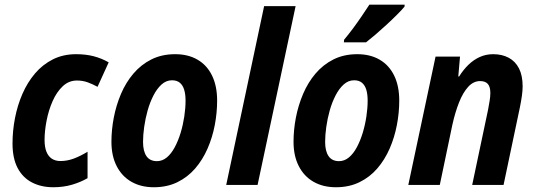

<svg xmlns="http://www.w3.org/2000/svg" viewBox="-20 -786 2278 816"><path d="M206.5 9.8Q155.3 9.8 116 -10.5Q76.7 -30.8 54.9 -72Q33.2 -113.3 33.2 -176.3Q33.2 -230 43.7 -284.2Q54.2 -338.4 75.4 -387.2Q96.7 -436 128.9 -473.9Q161.1 -511.7 204.8 -533.7Q248.5 -555.7 303.7 -555.7Q344.7 -555.7 378.4 -546.9Q412.1 -538.1 441.9 -521L394.5 -417Q374.5 -428.2 353 -436Q331.5 -443.8 307.1 -443.8Q272.5 -443.8 246.6 -419.4Q220.7 -395 203.6 -356.2Q186.5 -317.4 178 -273.4Q169.4 -229.5 169.4 -190.9Q169.4 -161.6 177.2 -141.6Q185.1 -121.6 200.2 -111.6Q215.3 -101.6 236.8 -101.6Q265.6 -101.6 293.7 -112.1Q321.8 -122.6 352.1 -141.1V-28.8Q323.7 -12.2 286.9 -1.2Q250 9.8 206.5 9.8Z M633.8 9.8Q579.1 9.8 538.6 -13.4Q498 -36.6 475.8 -80.1Q453.6 -123.5 453.6 -183.6Q453.6 -233.9 463.6 -286.1Q473.6 -338.4 494.1 -386.7Q514.6 -435.1 546.9 -473.1Q579.1 -511.2 623.3 -533.4Q667.5 -555.7 724.6 -555.7Q779.8 -555.7 819.8 -532.2Q859.9 -508.8 881.3 -464.6Q902.8 -420.4 902.8 -358.4Q902.8 -306.6 892.8 -254.4Q882.8 -202.1 862.1 -154.5Q841.3 -106.9 809.6 -70.1Q777.8 -33.2 733.9 -11.7Q689.9 9.8 633.8 9.8ZM647 -101.1Q669.9 -101.1 689 -116.9Q708 -132.8 722.7 -160.2Q737.3 -187.5 747.6 -221.2Q757.8 -254.9 763.2 -290.5Q768.6 -326.2 768.6 -358.9Q768.6 -384.8 762.9 -404.1Q757.3 -423.3 744.6 -434.1Q731.9 -444.8 710.9 -444.8Q686.5 -444.8 666.7 -427Q647 -409.2 632.1 -380.1Q617.2 -351.1 607.4 -316.4Q597.7 -281.7 592.8 -246.8Q587.9 -211.9 587.9 -183.1Q587.9 -143.6 602.5 -122.3Q617.2 -101.1 647 -101.1Z M941.4 0 1102.5 -759.8H1236.3L1074.7 0Z M1407.7 9.8Q1353 9.8 1312.5 -13.4Q1272 -36.6 1249.8 -80.1Q1227.5 -123.5 1227.5 -183.6Q1227.5 -233.9 1237.5 -286.1Q1247.6 -338.4 1268.1 -386.7Q1288.6 -435.1 1320.8 -473.1Q1353 -511.2 1397.2 -533.4Q1441.4 -555.7 1498.5 -555.7Q1553.7 -555.7 1593.8 -532.2Q1633.8 -508.8 1655.3 -464.6Q1676.8 -420.4 1676.8 -358.4Q1676.8 -306.6 1666.7 -254.4Q1656.7 -202.1 1636 -154.5Q1615.2 -106.9 1583.5 -70.1Q1551.8 -33.2 1507.8 -11.7Q1463.9 9.8 1407.7 9.8ZM1420.9 -101.1Q1443.8 -101.1 1462.9 -116.9Q1481.9 -132.8 1496.6 -160.2Q1511.2 -187.5 1521.5 -221.2Q1531.7 -254.9 1537.1 -290.5Q1542.5 -326.2 1542.5 -358.9Q1542.5 -384.8 1536.9 -404.1Q1531.2 -423.3 1518.6 -434.1Q1505.9 -444.8 1484.9 -444.8Q1460.4 -444.8 1440.7 -427Q1420.9 -409.2 1406 -380.1Q1391.1 -351.1 1381.3 -316.4Q1371.6 -281.7 1366.7 -246.8Q1361.8 -211.9 1361.8 -183.1Q1361.8 -143.6 1376.5 -122.3Q1391.1 -101.1 1420.9 -101.1ZM1441.4 -606 1442.4 -617.2Q1460.9 -639.2 1480 -664.8Q1499 -690.4 1516.8 -716.6Q1534.7 -742.7 1549.8 -766.1H1699.7L1699.2 -757.8Q1688.5 -744.6 1667.7 -723.9Q1647 -703.1 1622.3 -680.4Q1597.7 -657.7 1574.5 -637.9Q1551.3 -618.2 1535.6 -606Z M1715.3 0 1831.1 -545.4H1935.1L1927.7 -460.9H1931.2Q1949.2 -489.7 1971.2 -511Q1993.2 -532.2 2019.3 -543.9Q2045.4 -555.7 2076.2 -555.7Q2113.8 -555.7 2142.1 -540.5Q2170.4 -525.4 2185.8 -495.1Q2201.2 -464.8 2201.2 -418.9Q2201.2 -400.9 2198 -378.2Q2194.8 -355.5 2189.5 -329.6L2120.1 0H1986.8L2054.2 -319.3Q2058.1 -339.4 2061 -357.9Q2064 -376.5 2064 -391.1Q2064 -416.5 2053.5 -429Q2043 -441.4 2020.5 -441.4Q1992.2 -441.4 1970 -417.2Q1947.8 -393.1 1931.2 -351.3Q1914.6 -309.6 1902.8 -256.8L1849.1 0Z"/></svg>

Font: Open Sans SemiCondensed
Style: Bold Italic
Weight: 700
Width: 4
Italic angle: -12°
Designer: Monotype Design Team
Foundry: Monotype Imaging Inc.
Version: Version 3.003